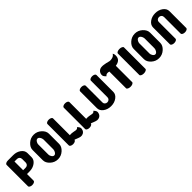

<svg xmlns="http://www.w3.org/2000/svg" viewBox="261 -1578 2659 2659"><g transform="rotate(-45 1590.0 -249.0)"><path d="M95 -480Q95 -480 200 -480Q266 -480 313 -445Q360 -410 360 -360V-280Q360 -230 313 -195Q266 -160 200 -160H150V-30Q150 -18 134 -9Q118 0 95 0Q72 0 56 -9Q40 -18 40 -30V-450Q40 -462 56 -471Q72 -480 95 -480ZM150 -405V-235H200Q220 -235 234.5 -248Q249 -261 249 -280H250V-360H249Q249 -379 234.5 -392Q220 -405 200 -405Z M760 -340V-140Q760 -88 712 -44Q664 0 600 0Q536 0 488 -44Q440 -88 440 -140V-340Q440 -392 488 -436Q536 -480 600 -480Q664 -480 712 -436Q760 -392 760 -340ZM550 -340V-140Q550 -119 565 -97Q580 -75 599.5 -75Q619 -75 634 -97Q649 -119 649 -140H650V-340H649Q649 -361 634 -383Q619 -405 599.5 -405Q580 -405 565 -383Q550 -361 550 -340Z M950 -450V-121Q986 -124 1016 -117.5Q1046 -111 1057 -110Q1086 -107 1099 -130Q1123 -106 1128 -88.5Q1133 -71 1123.5 -46Q1114 -21 1091 -8.5Q1068 4 1044 0.5Q1020 -3 988.5 -16.5Q957 -30 950 -30Q950 -18 934 -9Q918 0 895 0Q872 0 856 -9Q840 -18 840 -30V-450Q840 -462 856 -471Q872 -480 895 -480Q918 -480 934 -471Q950 -462 950 -450Z M1270 -450V-121Q1306 -124 1336 -117.5Q1366 -111 1377 -110Q1406 -107 1419 -130Q1443 -106 1448 -88.5Q1453 -71 1443.5 -46Q1434 -21 1411 -8.5Q1388 4 1364 0.5Q1340 -3 1308.5 -16.5Q1277 -30 1270 -30Q1270 -18 1254 -9Q1238 0 1215 0Q1192 0 1176 -9Q1160 -18 1160 -30V-450Q1160 -462 1176 -471Q1192 -480 1215 -480Q1238 -480 1254 -471Q1270 -462 1270 -450Z M1590 -450V-120Q1590 -101 1604.5 -88Q1619 -75 1639.5 -75Q1660 -75 1674.5 -88Q1689 -101 1689 -120H1690V-450Q1690 -462 1706 -471Q1722 -480 1745 -480Q1768 -480 1784 -471Q1800 -462 1800 -450V-120Q1800 -70 1753 -35Q1706 0 1640 0Q1574 0 1527 -35Q1480 -70 1480 -120V-450Q1480 -462 1496 -471Q1512 -480 1535 -480Q1558 -480 1574 -471Q1590 -462 1590 -450Z M1960 -357Q1907 -372 1886 -339Q1858 -365 1855 -377Q1847 -403 1858 -429.5Q1869 -456 1895.5 -470Q1922 -484 1968 -477.5Q2014 -471 2044 -462Q2073 -451 2112 -460Q2151 -469 2167 -499Q2183 -479 2180 -441Q2174 -363 2080 -350V-30Q2080 -18 2062.5 -9Q2045 0 2020 0Q1995 0 1977.5 -9Q1960 -18 1960 -30Z M2340 -450V-30Q2340 -18 2322.5 -9Q2305 0 2280 0Q2255 0 2237.5 -9Q2220 -18 2220 -30V-450Q2220 -462 2237.5 -471Q2255 -480 2280 -480Q2305 -480 2322.5 -471Q2340 -462 2340 -450Z M2740 -340V-140Q2740 -88 2692 -44Q2644 0 2580 0Q2516 0 2468 -44Q2420 -88 2420 -140V-340Q2420 -392 2468 -436Q2516 -480 2580 -480Q2644 -480 2692 -436Q2740 -392 2740 -340ZM2530 -340V-140Q2530 -119 2545 -97Q2560 -75 2579.5 -75Q2599 -75 2614 -97Q2629 -119 2629 -140H2630V-340H2629Q2629 -361 2614 -383Q2599 -405 2579.5 -405Q2560 -405 2545 -383Q2530 -361 2530 -340Z M3140 -360V-30Q3140 -18 3124 -9Q3108 0 3085 0Q3062 0 3046 -9Q3030 -18 3030 -30V-360H3029Q3029 -379 3014.5 -392Q3000 -405 2979.5 -405Q2959 -405 2944.5 -392Q2930 -379 2930 -360V-30Q2930 -18 2914 -9Q2898 0 2875 0Q2852 0 2836 -9Q2820 -18 2820 -30V-360Q2820 -410 2867 -445Q2914 -480 2980 -480Q3046 -480 3093 -445Q3140 -410 3140 -360Z"/></g></svg>

Font: SOV_ThonBuri
Style: Book
Weight: 400
Version: Version 1.00